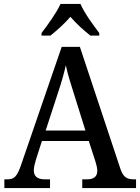

<svg xmlns="http://www.w3.org/2000/svg" viewBox="-20 -951 708 971"><path d="M190 -784V-771H235C268 -797 308 -833 336 -866C364 -833 405 -796 437 -771H482V-784C453 -822 406 -886 387 -931H286C266 -886 219 -822 190 -784ZM2 0H233V-44H207C168 -44 151 -60 151 -90C151 -104 156 -125 161 -141L192 -238H429L463 -133C468 -117 472 -100 472 -87C472 -58 454 -44 420 -44H396V0H668V-44H657C621 -44 603 -56 589 -97L384 -714H292L88 -121C67 -58 52 -44 17 -44H2ZM211 -291 273 -481C291 -535 303 -577 313 -621C322 -577 337 -529 355 -473L412 -291Z"/></svg>

Font: Noto Serif Lao SemiCondensed Medium
Style: Regular
Weight: 500
Width: 4
Designer: Monotype Design Team
Foundry: Monotype Imaging Inc.
Version: Version 2.003